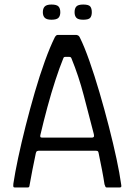

<svg xmlns="http://www.w3.org/2000/svg" viewBox="-20 -827 593 847"><path d="M45 0Q40 0 39 -3.5Q38 -7 39 -17Q46 -64 60 -130Q74 -196 93 -271Q112 -346 133.5 -420Q155 -494 178 -557.5Q201 -621 222 -663Q225 -668 228 -670.5Q231 -673 235 -673H317Q322 -672 325.5 -670Q329 -668 332 -662Q352 -622 374.5 -558Q397 -494 419 -419Q441 -344 460.5 -268Q480 -192 494 -126.5Q508 -61 514 -17Q516 -7 515 -3.5Q514 0 508 0H451Q447 0 445.5 -2.5Q444 -5 441 -14Q437 -41 430 -77.5Q423 -114 415 -152Q414 -158 411.5 -160Q409 -162 402 -162H150Q144 -161 142 -159.5Q140 -158 138 -151Q130 -114 123 -77.5Q116 -41 111 -13Q110 -5 108.5 -2.5Q107 0 102 0ZM165 -220H386Q391 -220 393.5 -223Q396 -226 394 -235Q372 -320 349.5 -406Q327 -492 295 -570Q293 -576 286 -576H267Q261 -576 259 -569Q243 -530 224.5 -473.5Q206 -417 189 -354Q172 -291 158 -231Q157 -227 158 -223.5Q159 -220 165 -220ZM246 -773Q246 -757 238 -748.5Q230 -740 207 -740Q186 -740 177.5 -748.5Q169 -757 169 -773Q169 -790 177.5 -798.5Q186 -807 207 -807Q230 -807 238 -798.5Q246 -790 246 -773ZM385 -773Q385 -757 378 -748.5Q371 -740 347 -740Q325 -740 317 -748.5Q309 -757 309 -773Q309 -790 317 -798.5Q325 -807 347 -807Q371 -807 378 -798.5Q385 -790 385 -773Z"/></svg>

Font: Glory Thin
Style: Regular
Weight: 400
Version: Version 1.011